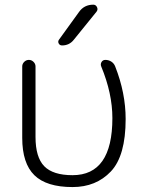

<svg xmlns="http://www.w3.org/2000/svg" viewBox="-20 -796 600 805"><path d="M311.5 -746.1Q333 -776.4 371.1 -776.4Q381.8 -776.4 386.7 -766.1Q391.6 -755.9 384.8 -747.1L289.1 -628.9Q270.5 -605.5 240.2 -605.5Q230.5 -605.5 226.1 -613.8Q221.7 -622.1 227.5 -629.9ZM284.2 -11.7Q174.8 -11.7 124 -61.5Q73.2 -111.3 73.2 -217.8V-517.6Q73.2 -528.3 81.5 -536.6Q89.8 -544.9 101.1 -544.9Q112.3 -544.9 120.6 -536.6Q128.9 -528.3 128.9 -517.6V-221.7Q128.9 -136.7 165.5 -99.1Q202.1 -61.5 284.2 -61.5Q451.2 -61.5 451.2 -300.8Q451.2 -404.3 404.3 -517.6Q400.4 -527.3 405.8 -536.1Q411.1 -544.9 421.9 -544.9Q435.5 -544.9 446.8 -537.6Q458 -530.3 462.9 -517.6Q506.8 -406.2 506.8 -296.9Q506.8 -142.6 444.8 -77.1Q382.8 -11.7 284.2 -11.7Z"/></svg>

Font: Gen Jyuu Gothic Light
Style: Regular
Weight: 200
Designer: [Source Han Sans]
Ryoko NISHIZUKA  (kana & ideographs); Paul D. Hunt (Latin, Greek & Cyrillic); Wenlong ZHANG  (bopomofo
Version: Version 1.002.20150607